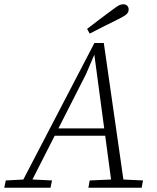

<svg xmlns="http://www.w3.org/2000/svg" viewBox="-43 -877 734 897"><path d="M-23 0 -16 -34 81 -39H97L200 -34L193 0ZM46 0 398 -676H442L539 0H481L397 -627H400L359 -531L89 0ZM198 -243 204 -277H476L475 -243ZM370 0 376 -34 493 -39H518L625 -34L619 0ZM364 -742Q393 -764 421.5 -786Q450 -808 479 -829Q499 -844 510 -850.5Q521 -857 533 -857Q544 -857 551 -850.5Q558 -844 558 -833Q558 -820 548.5 -811Q539 -802 513 -789Q479 -772 444.5 -755Q410 -738 376 -720Z"/></svg>

Font: Source Serif 4 Light
Style: Italic
Weight: 300
Italic angle: -12°
Designer: Frank Grießhammer
Foundry: Adobe Systems Incorporated
Version: Version 4.004;hotconv 1.0.116;makeotfexe 2.5.65601